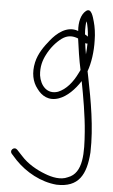

<svg xmlns="http://www.w3.org/2000/svg" viewBox="-61 -698 588 1002"><g transform="rotate(5 233.0 -197.0)"><path d="M23 112C23 117 25 121 28 124L56 155C112 213 191 257 274 264C391 268 428 197 436 81C440 -52 414 -191 391 -306L388 -321C387 -326 385 -333 384 -340C400 -383 409 -445 407 -503C407 -539 401 -576 394 -600C387 -625 375 -674 348 -652C323 -632 313 -590 317 -545C257 -568 203 -520 173 -482C147 -450 118 -411 107 -362C95 -307 105 -260 132 -226C157 -191 195 -168 247 -186C290 -201 329 -241 358 -286C373 -209 391 -106 397 -24C405 83 409 192 330 220C293 238 246 227 210 213C165 196 117 169 83 131L54 100C51 97 46 94 41 94C32 94 23 102 23 112ZM139 -297C134 -342 145 -377 160 -406C178 -442 205 -475 235 -497C263 -517 290 -518 320 -506C326 -460 336 -392 347 -343L339 -327C315 -277 282 -237 240 -220C184 -201 147 -244 139 -297ZM353 -573C353 -583 354 -592 357 -599C363 -576 368 -553 370 -520C365 -523 360 -528 354 -530C353 -545 352 -560 353 -573ZM359 -485C363 -483 367 -483 371 -484C371 -466 370 -447 368 -427C364 -448 361 -468 359 -485Z"/></g></svg>

Font: Stray Cat
Style: Cn
Weight: 400
Version: Version 1.0